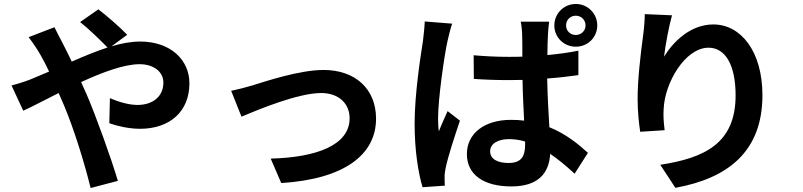

<svg xmlns="http://www.w3.org/2000/svg" viewBox="-20 -880 4040 966"><path d="M38 -450 97 -323C140 -342 203 -376 275 -412C284 -392 293 -371 302 -350C353 -229 405 -60 436 66L573 30C540 -82 463 -296 416 -405C407 -425 398 -446 388 -467C495 -516 604 -557 682 -557C757 -557 802 -516 802 -465C802 -393 747 -352 672 -352C628 -352 578 -367 533 -386L530 -260C568 -246 630 -232 684 -232C837 -232 933 -321 933 -461C933 -577 840 -671 685 -671C640 -671 591 -662 541 -647L620 -705C586 -741 511 -806 475 -833L383 -769C421 -740 485 -678 521 -641C463 -622 402 -597 341 -570C325 -604 309 -636 294 -665C283 -684 263 -725 254 -743L124 -693C144 -667 169 -630 183 -605C198 -579 213 -550 227 -520C197 -507 166 -494 137 -482C121 -475 77 -460 38 -450Z M1143 -423 1195 -293C1280 -329 1480 -412 1596 -412C1683 -412 1739 -360 1739 -285C1739 -149 1571 -88 1342 -82L1395 41C1713 21 1872 -102 1872 -283C1872 -434 1766 -528 1608 -528C1487 -528 1317 -471 1249 -450C1219 -441 1173 -429 1143 -423Z M2446 -119C2446 -157 2485 -180 2541 -180C2569 -180 2595 -176 2622 -168C2622 -162 2622 -156 2622 -151C2622 -92 2601 -60 2539 -60C2486 -60 2446 -78 2446 -119ZM2743 -771H2600C2604 -752 2607 -721 2607 -705C2608 -684 2608 -644 2608 -595C2585 -594 2561 -594 2538 -594C2478 -594 2420 -597 2363 -602L2364 -483C2422 -479 2480 -477 2538 -477C2561 -477 2585 -478 2609 -478C2610 -407 2614 -334 2617 -273C2596 -276 2574 -277 2551 -277C2415 -277 2329 -207 2329 -105C2329 0 2415 58 2553 58C2689 58 2743 -10 2748 -106C2788 -79 2829 -45 2871 -6L2938 -111C2891 -154 2828 -206 2744 -240C2740 -308 2735 -388 2733 -485C2788 -489 2841 -495 2890 -502V-625C2841 -615 2788 -608 2734 -603C2734 -647 2736 -685 2737 -707C2738 -728 2740 -752 2743 -771ZM2255 -761 2117 -772C2116 -740 2111 -702 2108 -674C2096 -597 2066 -408 2066 -257C2066 -122 2085 -7 2106 62L2218 54C2217 40 2217 23 2217 12C2216 2 2219 -20 2222 -34C2233 -89 2266 -190 2294 -273L2232 -321C2218 -288 2201 -254 2188 -219C2185 -239 2184 -265 2184 -284C2184 -384 2216 -604 2231 -671C2235 -689 2247 -740 2255 -761ZM2828 -752C2828 -780 2849 -801 2877 -801C2904 -801 2926 -780 2926 -752C2926 -725 2904 -704 2877 -704C2849 -704 2828 -725 2828 -752ZM2769 -752C2769 -692 2817 -645 2877 -645C2937 -645 2985 -692 2985 -752C2985 -812 2937 -860 2877 -860C2817 -860 2769 -812 2769 -752Z M3361 -803 3224 -809C3224 -782 3221 -742 3216 -704C3202 -601 3188 -477 3188 -384C3188 -317 3195 -256 3201 -217L3324 -225C3318 -272 3317 -304 3319 -331C3324 -463 3427 -640 3545 -640C3629 -640 3681 -554 3681 -400C3681 -158 3524 -85 3302 -51L3378 65C3643 17 3816 -118 3816 -401C3816 -621 3708 -757 3569 -757C3456 -757 3369 -673 3321 -595C3327 -651 3347 -754 3361 -803Z"/></svg>

Font: Source Han Sans CN
Style: Bold
Weight: 700
Designer: Ryoko NISHIZUKA 西塚涼子 (kana, bopomofo & ideographs); Paul D. Hunt (Latin, Greek & Cyrillic); Sandoll Communications 산돌커뮤니
Foundry: Adobe
Version: Version 2.001;hotconv 1.0.107;makeotfexe 2.5.65593